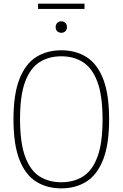

<svg xmlns="http://www.w3.org/2000/svg" viewBox="-20 -1025 673 1054"><path d="M316.5 9Q237 9 178 -28.2Q119 -65.5 86.5 -148.8Q54 -232 54 -370Q54 -508 86.8 -591.2Q119.5 -674.5 178.5 -711.8Q237.5 -749 316.5 -749Q396 -749 455 -711.8Q514 -674.5 546.5 -591.2Q579 -508 579 -370Q579 -232 546.2 -148.8Q513.5 -65.5 454.5 -28.2Q395.5 9 316.5 9ZM316.5 -24.5Q384.5 -24.5 435.2 -56Q486 -87.5 514.5 -162.8Q543 -238 543 -368Q543 -500.5 514.5 -576.2Q486 -652 435.2 -684Q384.5 -716 316.5 -716Q248.5 -716 197.8 -684.2Q147 -652.5 118.5 -577.5Q90 -502.5 90 -372Q90 -239.5 118.5 -163.8Q147 -88 197.8 -56.2Q248.5 -24.5 316.5 -24.5ZM316.5 -845Q303 -845 294.2 -853.5Q285.5 -862 285.5 -876Q285.5 -890.5 294.2 -899.2Q303 -908 316.5 -908Q330 -908 338.8 -899.2Q347.5 -890.5 347.5 -876Q347.5 -862 338.8 -853.5Q330 -845 316.5 -845ZM189 -976V-1005H444V-976Z"/></svg>

Font: Encode Sans SmCnd Th
Style: Regular
Weight: 100
Width: 4
Designer: Multiple Designers
Foundry: Impallari Type
Version: Version 3.002; ttfautohint (v1.8.3) -l 8 -r 50 -G 200 -x 14 